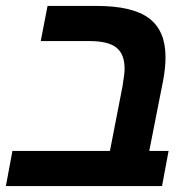

<svg xmlns="http://www.w3.org/2000/svg" viewBox="-33 -626 653 646"><path d="M104 -487.8 127 -606H293Q413.6 -606 468.8 -564.2Q523.9 -522.5 523.9 -434.1Q523.9 -395.5 515.1 -351.1L469.2 -118.2H534.2L512.2 0H-13.2L8.8 -118.2H336.9L378.9 -334Q386.2 -377 386.2 -395Q386.2 -443.8 358.6 -465.8Q331.1 -487.8 268.1 -487.8Z"/></svg>

Font: Cousine
Style: Bold Italic
Weight: 700
Italic angle: -12°
Monospace: yes
Designer: Steve Matteson
Foundry: Ascender Corporation
Version: Version 1.20